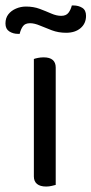

<svg xmlns="http://www.w3.org/2000/svg" viewBox="-44 -675 335 703"><path d="M80 -343H160V2Q156 3 146 5.5Q136 8 125 8Q103 8 91.5 -1.5Q80 -11 80 -29ZM160 -292H80V-459Q85 -461 95 -463Q105 -465 116 -465Q138 -465 149 -455.5Q160 -446 160 -428ZM51 -651Q79 -651 101.5 -642.5Q124 -634 143.5 -625.5Q163 -617 180 -617Q198 -617 206.5 -628Q215 -639 219 -655H225Q243 -655 257 -646.5Q271 -638 271 -617Q271 -589 251 -572Q231 -555 198 -555Q170 -555 146 -564Q122 -573 102 -581.5Q82 -590 66 -590Q48 -590 40 -579Q32 -568 28 -551H22Q4 -551 -10 -560Q-24 -569 -24 -589Q-24 -609 -13.5 -622.5Q-3 -636 14.5 -643.5Q32 -651 51 -651Z"/></svg>

Font: Baloo Tammudu 2
Style: Regular
Weight: 400
Designer: Maithili Shingre, Omkar Shende and Ek Type
Foundry: Ek Type
Version: Version 1.700